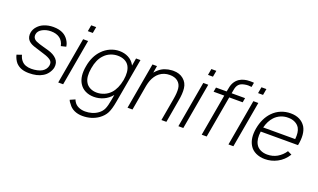

<svg xmlns="http://www.w3.org/2000/svg" viewBox="-98 -1347 3638 2196"><g transform="rotate(20 1721.0 -249.0)"><path d="M470 -401Q457.5 -461.5 415.5 -491.8Q373.5 -522 308.5 -522Q251 -522 205 -497Q159.5 -472.5 152 -431.5Q149 -413.5 152.8 -399.5Q156.5 -385.5 166.8 -374.5Q177 -363.5 194.2 -355.2Q211.5 -347 235.5 -339.5Q258 -332.5 285.8 -324.8Q313.5 -317 348 -307.5Q419 -287.5 457 -247Q495 -206.5 484.5 -145Q477.5 -110.5 453 -76Q428.5 -42 393.5 -23Q331 14.5 231.5 14.5Q182 14.5 143.2 1.5Q104.5 -11.5 73 -43.5Q56.5 -62.5 44.5 -87Q32.5 -111.5 27 -135.5L86.5 -156Q97.5 -112.5 123 -85.5Q142.5 -63 172.8 -52.2Q203 -41.5 239.5 -41.5Q256.5 -41.5 274.8 -43.2Q293 -45 310 -48.8Q327 -52.5 342.5 -58Q358 -63.5 370 -71Q391.5 -84.5 405.8 -104.2Q420 -124 424 -148Q431.5 -189.5 403 -211.5Q389 -222.5 367.8 -232.5Q346.5 -242.5 317.5 -251L214.5 -283.5Q197 -288.5 183.2 -293.5Q169.5 -298.5 157.8 -304Q146 -309.5 136 -316.8Q126 -324 116.5 -333.5Q99 -352 93.2 -377.5Q87.5 -403 92.5 -430Q100 -471.5 130.5 -505Q161 -539 203 -556Q255.5 -578 317.5 -578Q390.5 -578 439.5 -551Q476.5 -530.5 501.5 -493Q527.5 -454 531 -415.5Z M776 -743.5 762.5 -667.5H702L715.5 -743.5ZM743.5 -562.5 644.5 0H584.5L683 -562.5Z M1381 -562.5 1285 -20Q1269 72.5 1244.5 121Q1220 169.5 1167.5 207.5Q1084.5 265.5 975 265.5Q918 265.5 873.5 244.8Q829 224 803 184.5Q783.5 163.5 775 141.5L836.5 114.5Q842 130.5 849 140.5Q868.5 173.5 905 190Q941.5 206.5 985.5 206.5Q1027.5 206.5 1067 195Q1106.5 183.5 1139.5 159.5Q1177.5 132 1195 93Q1212.5 54.5 1225 -20L1236.5 -85.5L1234 -82.5Q1193.5 -34 1138.2 -9.2Q1083 15.5 1022.5 15.5Q963.5 15.5 917 -7.8Q870.5 -31 843.5 -76Q796 -154 819.5 -282.5Q841 -410 916.5 -487.5Q936.5 -509 960.8 -526Q985 -543 1011.2 -554.5Q1037.5 -566 1065.5 -572Q1093.5 -578 1121.5 -578Q1182 -578 1230.5 -553Q1279 -528 1305 -482.5L1311.5 -470L1327 -562.5ZM1278 -282.5Q1296.5 -390.5 1261.5 -452Q1241.5 -486.5 1204.8 -503.8Q1168 -521 1121.5 -521Q1076 -521 1033.2 -503.2Q990.5 -485.5 959 -451Q902.5 -392.5 884 -282.5Q864.5 -172 899 -113.5Q908 -96 922.2 -82.8Q936.5 -69.5 954.5 -60.2Q972.5 -51 993.2 -46.2Q1014 -41.5 1036.5 -41.5Q1082 -41.5 1125 -59.2Q1168 -77 1201 -111.5Q1257.5 -172.5 1278 -282.5Z M1948.5 -274 1901 0H1840.5L1888.5 -273Q1903 -355 1897 -405.5Q1891.5 -457.5 1853 -488.5Q1816.5 -517.5 1756 -517.5Q1684.5 -517.5 1633 -477Q1609 -458.5 1590.8 -431.8Q1572.5 -405 1561 -375Q1555.5 -360.5 1550.8 -344Q1546 -327.5 1542.5 -308.5L1488.5 0H1428L1527 -562.5H1582L1567.5 -478Q1588.5 -502 1607 -517.5Q1638.5 -545 1677.5 -559Q1716.5 -573 1756 -575Q1760 -575.5 1766 -575.8Q1772 -576 1779 -576Q1854 -576 1902 -535.5Q1951 -495 1958.5 -429.5Q1966.5 -365.5 1948.5 -274Z M2238.5 -743.5 2225 -667.5H2164.5L2178 -743.5ZM2206 -562.5 2107 0H2047L2145.5 -562.5Z M2499 -608.5 2490.5 -562.5H2654L2644.5 -508.5H2481L2391.5 0H2331L2420.5 -508.5H2290.5L2300 -562.5H2430L2438.5 -606Q2452 -687.5 2512.5 -730Q2565.5 -764.5 2641.5 -764.5Q2657.5 -764.5 2669.2 -764Q2681 -763.5 2689.5 -762.5L2680 -708.5Q2659 -711.5 2638.5 -711.5Q2616.5 -711.5 2591.5 -706Q2549.5 -698 2527.8 -674.5Q2506 -651 2499 -608.5Z M2848 -743.5 2834.5 -667.5H2774L2787.5 -743.5ZM2815.5 -562.5 2716.5 0H2656.5L2755 -562.5Z M2972 -112.5Q2990.5 -79 3027.2 -60.8Q3064 -42.5 3110.5 -42.5Q3176.5 -42.5 3231 -73Q3259.5 -90 3282.5 -111.8Q3305.5 -133.5 3323 -160.5L3373 -136.5Q3325 -59 3251 -21Q3181.5 15.5 3102 15.5Q3072 15.5 3044 9.5Q3016 3.5 2992 -8Q2968 -19.5 2948.8 -36.5Q2929.5 -53.5 2916.5 -76Q2868.5 -154.5 2890.5 -280Q2914 -409 2989.5 -487.5Q3033.5 -533 3089 -555.5Q3144.5 -578 3205 -578Q3329.5 -578 3387.5 -488.5Q3435.5 -407.5 3407 -264.5H2953Q2939.5 -169 2972 -112.5ZM2963.5 -318.5H3353Q3357 -362 3353 -394.5Q3349 -427 3334.5 -453Q3314.5 -486.5 3277.2 -504.2Q3240 -522 3194.5 -521Q3172 -521.5 3149.8 -517.2Q3127.5 -513 3106.5 -504.2Q3085.5 -495.5 3066.5 -482.2Q3047.5 -469 3032 -452Q2985 -401.5 2963.5 -318.5Z"/></g></svg>

Font: Russisch Sans Light
Style: Italic
Weight: 300
Italic angle: -10°
Designer: Michael Sharanda (font) & Cristiano Sobral (main changes)
Foundry: Michael Sharanda
Version: Version 2.00;September 8, 2020;FontCreator 13.0.0.2681 64-bi